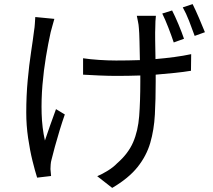

<svg xmlns="http://www.w3.org/2000/svg" viewBox="-20 -842 1040 936"><path d="M740 -765Q737 -740 737 -706Q736 -690 736.5 -645.5Q737 -601 738 -554Q785 -558 830 -564Q875 -570 912 -578L911 -497Q875 -491 831 -486.5Q787 -482 739 -478Q739 -468 739 -459.5Q739 -451 739 -444Q739 -358 735 -283.5Q731 -209 712.5 -145.5Q694 -82 650.5 -27.5Q607 27 527 74L454 17Q478 7 505.5 -10Q533 -27 551 -46Q605 -93 629 -148.5Q653 -204 658.5 -276Q664 -348 664 -444Q664 -451 664 -458.5Q664 -466 664 -474Q635 -473 605.5 -472.5Q576 -472 547 -472Q511 -472 464 -474Q417 -476 385 -478V-558Q418 -553 462 -550Q506 -547 546 -547Q575 -547 604 -547.5Q633 -548 662 -549Q661 -597 660 -641.5Q659 -686 657 -705Q656 -722 652.5 -737.5Q649 -753 647 -765ZM245 -750Q241 -737 236 -718Q231 -699 227 -685Q215 -631 204 -565Q193 -499 187 -428Q181 -357 183 -288Q185 -219 199 -157Q210 -189 224.5 -231Q239 -273 253 -310L296 -284Q284 -250 271 -207.5Q258 -165 247.5 -126.5Q237 -88 231 -63Q228 -53 227 -39.5Q226 -26 226 -18Q227 -11 227.5 -1.5Q228 8 229 16L161 24Q151 -7 138.5 -57.5Q126 -108 117 -169.5Q108 -231 108 -293Q108 -375 115 -450.5Q122 -526 131.5 -588.5Q141 -651 146 -692Q149 -709 150 -727.5Q151 -746 152 -759ZM819 -791Q833 -764 850 -723.5Q867 -683 877 -653L827 -635Q816 -668 800.5 -708Q785 -748 771 -776ZM919 -822Q933 -794 950 -754.5Q967 -715 979 -685L929 -667Q917 -701 902 -739.5Q887 -778 871 -806Z"/></svg>

Font: Chiron Sans HK TT
Style: Regular
Weight: 400
Designer: Ryoko NISHIZUKA 西塚涼子 (kana, bopomofo & ideographs); Paul D. Hunt (Latin, Greek & Cyrillic); Sandoll Communications 산돌커뮤니
Foundry: Adobe
Version: Version 2.022;hotconv 1.0.109;makeotfexe 2.5.65596